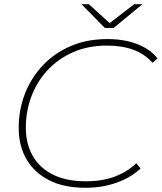

<svg xmlns="http://www.w3.org/2000/svg" viewBox="-20 -890 770 914"><path d="M387 4Q285 4 214 -32Q143 -68 106 -132Q69 -196 69 -281Q69 -366 98 -442Q127 -518 182 -577Q237 -636 315 -670Q393 -704 491 -704Q572 -704 633.5 -680Q695 -656 730 -612L706 -591Q635 -673 489 -673Q400 -673 329 -642Q258 -611 207.5 -557Q157 -503 130 -432.5Q103 -362 103 -282Q103 -206 135.5 -148.5Q168 -91 231.5 -59Q295 -27 390 -27Q465 -27 525 -49Q585 -71 629 -113L649 -88Q604 -45 535.5 -20.5Q467 4 387 4ZM479 -757 368 -870H403L502 -780L619 -870H658L521 -757Z"/></svg>

Font: Montserrat ExtraLight
Style: Italic
Weight: 200
Italic angle: -11.3°
Designer: Julieta Ulanovsky
Foundry: Julieta Ulanovsky
Version: Version 9.000; ttfautohint (v1.8.4.7-5d5b)